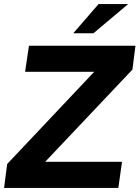

<svg xmlns="http://www.w3.org/2000/svg" viewBox="-29 -921 684 941"><path d="M-9 0 6 -117 476 -615 493 -569H94L113 -697H635L620 -580L165 -99L148 -128H569L551 0ZM330 -758 454 -901H599L429 -758Z"/></svg>

Font: Hanken Grotesk ExtraBold
Style: Italic
Weight: 800
Italic angle: -8°
Designer: Alfredo Marco Pradil
Foundry: Hanken Design Co.
Version: Version 3.013